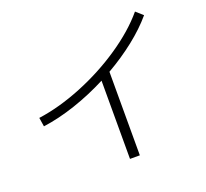

<svg xmlns="http://www.w3.org/2000/svg" viewBox="-135 -921 1207 1127"><g transform="rotate(-20 469.0 -357.5)"><path d="M815.4 -758.8 858.4 -720.7Q803.2 -655.3 724.9 -593.3Q646.5 -531.2 553.7 -478V43.9H492.2V-444.8Q390.6 -392.6 285.4 -357.2Q180.2 -321.8 83 -308.6L74.2 -364.3Q204.6 -382.3 346.9 -439.9Q489.3 -497.6 613.3 -581.5Q737.3 -665.5 815.4 -758.8Z"/></g></svg>

Font: Pretendard Light
Style: Regular
Weight: 300
Designer: Base glyphs from Inter by Rasmus Andersson; Hangeul glyphs from Noto Sans CJK(Source Han Sans) by Jang Soo-young and Kan
Foundry: Kil Hyung-jin
Version: Version 1.309